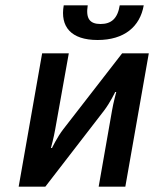

<svg xmlns="http://www.w3.org/2000/svg" viewBox="-20 -700 590 720"><path d="M370 -285C393 -315 412 -355 412 -355H416C416 -355 405 -315 400 -285L350 0H450L538 -500H438L217 -215C194 -185 175 -145 175 -145H171C171 -145 182 -185 187 -215L238 -500H138L50 0H150ZM357 -610C317 -610 301 -630 309 -680H219C205 -600 246 -550 346 -550C446 -550 505 -600 519 -680H429C421 -630 397 -610 357 -610Z"/></svg>

Font: Scada
Style: Italic
Weight: 400
Designer: Jovanny Lemonad
Foundry: Jovanny Lemonad
Version: Version 3.005